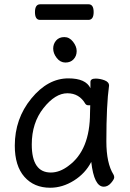

<svg xmlns="http://www.w3.org/2000/svg" viewBox="-20 -862 615 906"><path d="M219.7 -47.9Q261.7 -47.9 302.7 -79.1Q404.8 -152.8 404.8 -330.1L405.8 -365.2H397Q387.7 -365.2 382.8 -372.1Q354 -421.9 297.9 -421.9Q240.7 -421.9 185.3 -352.1Q129.9 -282.2 129.9 -180.2Q129.9 -47.9 219.7 -47.9ZM216.8 23.9Q140.6 23.9 95.2 -27.6Q49.8 -79.1 49.8 -174.8Q49.8 -301.8 127.7 -397Q205.6 -492.2 302.7 -492.2Q384.8 -492.2 406.7 -445.8V-475.1Q406.7 -491.2 431.6 -491.2Q451.7 -491.2 473.1 -483.2Q494.6 -475.1 494.6 -458Q481.9 -368.2 481.9 -194.8Q481.9 -91.8 515.6 -38.1Q519 -32.2 519 -24.9Q519 -16.1 503.9 1.5Q488.8 19 469.7 19Q423.8 19 410.6 -98.1Q382.8 -43.9 328.9 -10Q274.9 23.9 216.8 23.9ZM231 -632.8Q231 -654.8 244.9 -670.9Q258.8 -687 283.7 -687Q307.6 -687 324.7 -665Q341.8 -643.1 341.8 -621.1Q341.8 -598.1 327.4 -582.5Q313 -566.9 288.8 -566.9Q264.6 -566.9 247.8 -588.4Q231 -609.9 231 -632.8ZM397 -768.1H168.9Q145 -768.1 145 -804.9Q145 -841.8 169.9 -841.8H397.9Q421.9 -841.8 421.9 -804.9Q421.9 -768.1 397 -768.1Z"/></svg>

Font: LXGW WenKai GB Screen
Style: Regular
Weight: 400
Designer: LXGW / Fontworks Inc.
Foundry: LXGW / Fontworks Inc.
Version: Version 1.321;February 19, 2024;FontCreator 14.0.0.2901 64-b